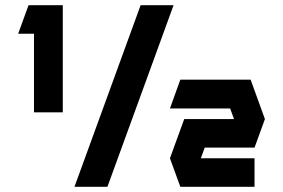

<svg xmlns="http://www.w3.org/2000/svg" viewBox="-20 -720 1091 740"><path d="M675 -413H946L1001 -261L961 -151H769L754 -110H961V0H675L635 -110L690 -261H882L867 -302H635ZM522 -700H649L394 0H267ZM90 -700H222V-287H111V-590H50Z"/></svg>

Font: Clickuper
Style: Bold
Weight: 700
Designer: Denis Ignatov
Foundry: Denis Ignatov
Version: Version 1.10 April 16, 2021